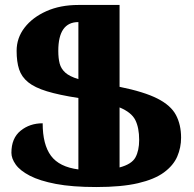

<svg xmlns="http://www.w3.org/2000/svg" viewBox="-20 -744 783 774"><path d="M368 10Q271 10 205.5 -2.5Q140 -15 100.5 -35.5Q61 -56 43.5 -80.5Q26 -105 26 -128Q26 -187 63 -217Q100 -247 152 -247Q152 -161 185.5 -116Q219 -71 296 -61V-349Q218 -361 169 -376Q120 -391 93.5 -412.5Q67 -434 57 -464.5Q47 -495 47 -539Q47 -591 79 -632.5Q111 -674 167 -699Q223 -724 296 -724H462V-394Q561 -374 615 -346.5Q669 -319 689.5 -280Q710 -241 710 -189Q710 -149 694.5 -113Q679 -77 641 -49Q603 -21 536.5 -5.5Q470 10 368 10ZM541 -180Q541 -229 525.5 -260Q510 -291 462 -311V-69Q511 -82 526 -109.5Q541 -137 541 -180ZM215 -539Q215 -509 220.5 -488Q226 -467 243 -451.5Q260 -436 296 -425V-655Q215 -655 215 -539Z"/></svg>

Font: Noto Serif Armenian SemiCondensed Black
Style: Regular
Weight: 900
Width: 4
Designer: Monotype Design Team
Foundry: Monotype Imaging Inc.
Version: Version 2.008; ttfautohint (v1.8.4.7-5d5b)